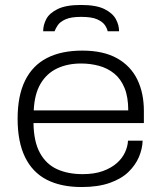

<svg xmlns="http://www.w3.org/2000/svg" viewBox="-20 -742 652 774"><path d="M309 12Q226 12 168.5 -17.5Q111 -47 81 -108.5Q51 -170 51 -263Q51 -356 81 -417Q111 -478 169 -508Q227 -538 312 -538Q397 -538 452 -507Q507 -476 533.5 -421.5Q560 -367 560 -295V-246H115Q116 -171 141 -125.5Q166 -80 210 -60Q254 -40 313 -40Q361 -40 395 -52.5Q429 -65 451 -84.5Q473 -104 484 -128Q495 -152 496 -175H555Q554 -142 540 -109Q526 -76 497.5 -48.5Q469 -21 422 -4.5Q375 12 309 12ZM116 -297H497Q497 -351 482 -387.5Q467 -424 440.5 -445.5Q414 -467 379.5 -476.5Q345 -486 307 -486Q252 -486 210 -466Q168 -446 143.5 -404.5Q119 -363 116 -297ZM306 -722Q368 -722 401 -705.5Q434 -689 447 -665Q460 -641 460 -616H414Q412 -627 403 -640.5Q394 -654 372 -664Q350 -674 307 -674Q266 -674 244 -664Q222 -654 213 -640.5Q204 -627 200 -616H154Q154 -641 166.5 -665Q179 -689 212.5 -705.5Q246 -722 306 -722Z"/></svg>

Font: Archivo SemiExpanded ExtraLight
Style: Regular
Weight: 250
Width: 6
Designer: Hector Gatti
Foundry: Omnibus-Type
Version: Version 2.001